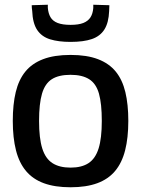

<svg xmlns="http://www.w3.org/2000/svg" viewBox="-20 -781 596 811"><path d="M34 -270Q34 -340 46.5 -392Q59 -444 87 -478.5Q115 -513 162 -531Q209 -549 278 -549Q347 -549 394 -531Q441 -513 469 -478.5Q497 -444 509.5 -392Q522 -340 522 -270Q522 -199 508.5 -146Q495 -93 466 -58.5Q437 -24 390.5 -7Q344 10 278 10Q212 10 165.5 -7Q119 -24 90 -58.5Q61 -93 47.5 -146Q34 -199 34 -270ZM145 -270Q145 -197 158.5 -154Q172 -111 201.5 -92Q231 -73 278 -73Q325 -73 354 -92Q383 -111 396.5 -154Q410 -197 410 -270Q410 -343 398 -385.5Q386 -428 356.5 -446.5Q327 -465 278 -465Q228 -465 199 -446.5Q170 -428 157.5 -385.5Q145 -343 145 -270ZM278 -604Q227 -604 191.5 -615Q156 -626 137 -654.5Q118 -683 116 -735Q115 -741 114.5 -747Q114 -753 114 -759L182 -761Q182 -757 182 -754Q182 -751 182 -748Q184 -724 193.5 -708Q203 -692 223.5 -684Q244 -676 278 -676Q312 -676 332 -684Q352 -692 362 -707.5Q372 -723 374 -747Q374 -751 374 -754Q374 -757 374 -761L442 -759Q442 -753 441.5 -746.5Q441 -740 441 -734Q439 -685 421 -656.5Q403 -628 368 -616Q333 -604 278 -604Z"/></svg>

Font: Georama ExtraCondensed Thin Medium
Style: Regular
Weight: 500
Version: Version 1.001